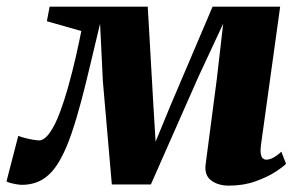

<svg xmlns="http://www.w3.org/2000/svg" viewBox="-48 -558 920 588"><path d="M653 10.5Q619.5 10.5 598.2 -5.8Q577 -22 582 -56.5L616 -316L635.5 -485.5L559.5 -322.5L414 7H294.5L267 -309.5L258.5 -485.5Q243.5 -423 229.2 -362.8Q215 -302.5 200.8 -248.5Q186.5 -194.5 171.2 -149.8Q156 -105 139 -74Q117 -32 87.8 -12Q58.5 8 19 8Q12 8 1.8 6.2Q-8.5 4.5 -17.2 2Q-26 -0.5 -28 -3L8 -142Q13.5 -139.5 26.2 -136Q39 -132.5 52.5 -130.2Q66 -128 72.5 -128Q76 -128 79.8 -129.5Q83.5 -131 87.8 -134Q92 -137 96.5 -141.8Q101 -146.5 105 -152.5Q121 -175 135.2 -213.2Q149.5 -251.5 162 -296.5Q174.5 -341.5 184.5 -385.5Q194.5 -429.5 201 -463L95.5 -493L104 -537.5H404.5L422 -231L428.5 -124L472.5 -231L603 -537.5H810L751 -112.5Q749 -96 750.8 -86.2Q752.5 -76.5 757.2 -72.8Q762 -69 767 -69Q778.5 -69 791 -76.2Q803.5 -83.5 813.5 -93.5L828 -56.5Q820.5 -48 796 -32Q771.5 -16 734.8 -2.8Q698 10.5 653 10.5Z"/></svg>

Font: Merriweather 60pt Black
Style: Italic
Weight: 900
Italic angle: -7.8°
Version: Version 2.101